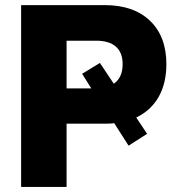

<svg xmlns="http://www.w3.org/2000/svg" viewBox="-20 -739 700 759"><path d="M63.5 -718.8H393.6Q508.8 -718.8 573.2 -656.7Q637.7 -594.7 637.7 -485.4Q637.7 -410.2 607.4 -356.4Q577.1 -302.7 518.6 -274.4L561.5 -210L488.3 -163.1L431.6 -252Q419.9 -250 393.6 -250H243.2V0H63.5ZM340.8 -389.6 304.7 -447.3 375 -490.2 429.7 -408.2Q446.3 -418.9 455.6 -438.5Q464.8 -458 464.8 -485.4Q464.8 -531.2 438 -554.7Q411.1 -578.1 360.4 -578.1H243.2V-389.6Z"/></svg>

Font: Min Sans Black
Style: Regular
Weight: 900
Designer: Jinseong-Kim, NotoSansCJK, Nunito
Foundry: Jinseong-Kim
Version: Version 1.000